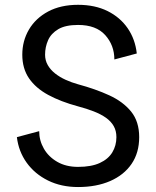

<svg xmlns="http://www.w3.org/2000/svg" viewBox="-20 -752 636 782"><path d="M297.9 -650.4Q371.6 -650.4 408.7 -608.9Q445.8 -567.4 445.8 -509.8L537.1 -534.2Q530.8 -592.3 500 -637Q469.2 -681.6 418 -707Q366.7 -732.4 297.9 -732.4Q227.1 -732.4 176 -705.1Q125 -677.7 97.9 -631.6Q70.8 -585.4 70.8 -529.3Q70.8 -473.1 98.1 -433.1Q125.5 -393.1 176.3 -365.5Q227.1 -337.9 297.9 -318.8Q333 -309.6 361.8 -298.3Q390.6 -287.1 411.4 -272.5Q432.1 -257.8 443.1 -238.5Q454.1 -219.2 454.1 -193.4Q454.1 -159.2 437.5 -131.6Q420.9 -104 386.2 -88.1Q351.6 -72.3 297.9 -72.3Q249 -72.3 213.4 -92.8Q177.7 -113.3 158.7 -146.5Q139.6 -179.7 139.6 -217.8L48.8 -193.4Q55.7 -135.3 88.6 -89.4Q121.6 -43.5 175.5 -16.8Q229.5 9.8 297.9 9.8Q372.6 9.8 428.7 -14.6Q484.9 -39.1 515.9 -84.5Q546.9 -129.9 546.9 -193.4Q546.9 -256.8 514.2 -297.4Q481.4 -337.9 425 -363.8Q368.7 -389.6 297.9 -408.7Q271.5 -416 247.3 -427Q223.1 -438 204.3 -452.9Q185.5 -467.8 174.6 -486.8Q163.6 -505.9 163.6 -529.3Q163.6 -560.5 175.8 -588.1Q188 -615.7 217.3 -633.1Q246.6 -650.4 297.9 -650.4Z"/></svg>

Font: Giphurs
Style: Regular
Weight: 400
Version: Version 2.010